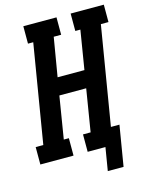

<svg xmlns="http://www.w3.org/2000/svg" viewBox="-146 -816 800 1023"><g transform="rotate(-15 254.5 -304.0)"><path d="M319 127 340 0H242V-96H284L322 -329H174L136 -96H164V0H-19V-96H23L113 -639H84V-735H267V-639H226L190 -425H338L373 -639H345V-735H528V-639H486L396 -96H443L406 127Z"/></g></svg>

Font: Iosevka Curly Slab Oblique
Style: Bold
Weight: 700
Italic angle: -9°
Monospace: yes
Designer: Belleve Invis
Foundry: Belleve Invis
Version: Version 11.1.0; ttfautohint (v1.8.3)